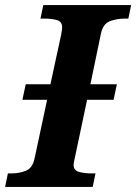

<svg xmlns="http://www.w3.org/2000/svg" viewBox="-43 -734 535 754"><path d="M-23 0 -12 -53H1Q33 -53 59 -63.5Q85 -74 93 -113L142 -342H45L58 -403H155L197 -597Q199 -607 200 -615Q201 -623 201 -627Q201 -649 181 -655Q161 -661 129 -661H116L127 -714H472L461 -661H448Q415 -661 388 -650.5Q361 -640 353 -600L312 -403H416L403 -342H299L250 -110Q249 -105 247.5 -98Q246 -91 246 -87Q246 -65 267 -59Q288 -53 319 -53H332L321 0Z"/></svg>

Font: Noto Serif
Style: Bold Italic
Weight: 700
Italic angle: -12°
Designer: Monotype Design Team
Foundry: Monotype Imaging Inc.
Version: Version 2.013